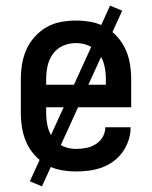

<svg xmlns="http://www.w3.org/2000/svg" viewBox="-20 -601 540 682"><path d="M250 8Q223 8 196 3Q169 -2 145.5 -15.5Q122 -29 103.5 -49.5Q85 -70 74 -94.5Q63 -119 58.5 -146Q54 -173 54 -200V-320Q54 -347 58.5 -374Q63 -401 74 -425.5Q85 -450 103.5 -470.5Q122 -491 145.5 -504.5Q169 -518 196 -523Q223 -528 250 -528Q277 -528 304 -523Q331 -518 354.5 -504.5Q378 -491 396.5 -470.5Q415 -450 426 -425.5Q437 -401 441.5 -374Q446 -347 446 -320V-220H144V-200Q144 -176 149 -153Q154 -130 168 -110.5Q182 -91 204 -81.5Q226 -72 250 -72Q268 -72 286 -75.5Q304 -79 319.5 -88.5Q335 -98 344.5 -114Q354 -130 354 -149H444Q444 -125 436.5 -102.5Q429 -80 415.5 -61Q402 -42 383 -28Q364 -14 342 -6Q320 2 296.5 5Q273 8 250 8ZM356 -300V-320Q356 -344 351 -367Q346 -390 332 -409.5Q318 -429 296 -438.5Q274 -448 250 -448Q226 -448 204 -438.5Q182 -429 168 -409.5Q154 -390 149 -367Q144 -344 144 -320V-300ZM129 61 86 43 371 -581 414 -563Z"/></svg>

Font: Iosevka Bendy Medium
Style: Regular
Weight: 500
Monospace: yes
Designer: Belleve Invis
Foundry: Belleve Invis
Version: Version 30.1.2